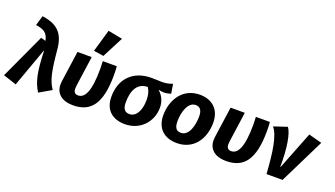

<svg xmlns="http://www.w3.org/2000/svg" viewBox="-104 -1435 3547 2034"><g transform="rotate(20 1669.5 -418.5)"><path d="M117 16 274 -420H278C285 -186 309 -80 370 17L506 -62C447 -149 427 -243 405 -484C389 -660 310 -736 138 -760L105 -649C205 -634 238 -606 256 -525L202 -540L-32 -33Z M887 -585 1010 -823 848 -854 775 -602ZM900 -531C902 -503 903 -475 903 -448C903 -186 851 -100 777 -100C743 -100 725 -117 725 -161C725 -171 726 -182 728 -195L775 -531H615L566 -185C564 -172 563 -160 563 -148C563 -41 640 17 761 17C960 17 1062 -106 1062 -431C1062 -466 1061 -500 1058 -531Z M1563 -448C1578 -444 1604 -440 1618 -440C1648 -440 1674 -446 1699 -454L1682 -560C1637 -543 1602 -538 1560 -538C1526 -538 1507 -541 1447 -541C1237 -541 1114 -408 1114 -209C1114 -65 1201 17 1347 17C1522 17 1638 -118 1638 -274C1638 -344 1610 -403 1562 -445ZM1477 -302C1477 -181 1430 -100 1355 -100C1304 -100 1278 -132 1278 -202C1278 -334 1321 -435 1442 -437C1466 -400 1477 -357 1477 -302Z M1991 -549C1797 -549 1698 -387 1698 -212C1698 -67 1788 17 1932 17C2122 17 2223 -136 2223 -317C2223 -458 2137 -549 1991 -549ZM1985 -431C2036 -431 2060 -398 2060 -327C2060 -238 2030 -100 1936 -100C1885 -100 1861 -131 1861 -203C1861 -310 1900 -431 1985 -431Z M2626 -531C2628 -503 2629 -475 2629 -448C2629 -186 2577 -100 2503 -100C2469 -100 2451 -117 2451 -161C2451 -171 2452 -182 2454 -195L2501 -531H2341L2292 -185C2290 -172 2289 -160 2289 -148C2289 -41 2366 17 2487 17C2686 17 2788 -106 2788 -431C2788 -466 2787 -500 2784 -531Z M3120 0 3371 -509 3222 -549 3054 -122H3050C3052 -336 3025 -489 2981 -548L2831 -498C2897 -420 2923 -246 2939 0Z"/></g></svg>

Font: Fira Sans OT
Style: Bold Italic
Weight: 700
Italic angle: -8°
Designer: Carrois Corporate & Edenspiekermann
Foundry: Carrois Corporate GbR & Edenspiekermann AG
Version: Version 2.001